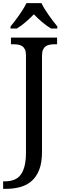

<svg xmlns="http://www.w3.org/2000/svg" viewBox="-31 -951 408 1211"><path d="M-11.2 192.9H-2Q30.3 192.9 55.4 183.8Q80.6 174.8 97.7 153.6Q114.7 132.3 123.8 96.9Q132.8 61.5 132.8 8.8V-604Q132.8 -626 126.2 -639.4Q119.6 -652.8 108.4 -660.2Q97.2 -667.5 82.3 -669.7Q67.4 -671.9 50.8 -671.9H38.1V-713.9H329.1V-671.9H315.9Q299.3 -671.9 284.2 -669.4Q269 -667 258.1 -659.4Q247.1 -651.9 240.5 -637.7Q233.9 -623.5 233.9 -600.1V7.8Q233.9 75.2 216.3 119.9Q198.7 164.6 168 191.2Q137.2 217.8 95.5 229Q53.7 240.2 5.9 240.2H-11.2ZM35.6 -784.2Q47.4 -798.3 61.5 -816.9Q75.7 -835.4 89.6 -855.2Q103.5 -875 115.7 -894.8Q127.9 -914.6 135.7 -931.2H230.5Q238.3 -914.6 250.5 -894.8Q262.7 -875 276.6 -855.2Q290.5 -835.4 304.7 -816.9Q318.8 -798.3 330.6 -784.2V-771H291.5Q262.7 -787.6 233.9 -812.3Q205.1 -836.9 182.6 -860.8Q159.7 -836.9 131.3 -812.3Q103 -787.6 74.7 -771H35.6Z"/></svg>

Font: Droid-TTFautohint Serif
Style: Regular
Weight: 400
Foundry: Ascender Corporation
Version: Version 1.00; ttfautohint (v1.00rc1.4-1a1c-dirty) -l 8 -r 50